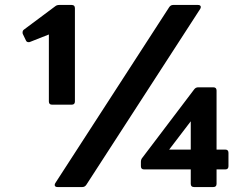

<svg xmlns="http://www.w3.org/2000/svg" viewBox="-20 -754 972 774"><path d="M190 -332Q177 -332 177 -345V-615L101 -585Q99 -584 95 -584Q87 -584 84 -592L72 -617Q71 -619 71 -623Q71 -631 77 -635L203 -729Q209 -734 219 -734H269Q282 -734 282 -721V-345Q282 -332 269 -332ZM212 0Q204 0 201.5 -4.5Q199 -9 203 -16L662 -725Q668 -734 678 -734H778Q786 -734 788.5 -729.5Q791 -725 787 -718L328 -9Q322 0 312 0ZM762 0Q749 0 749 -13V-71H561Q548 -71 548 -84V-101Q548 -111 553 -117L763 -394Q769 -402 779 -402H840Q853 -402 853 -389V-151H888Q901 -151 901 -138V-84Q901 -71 888 -71H853V-13Q853 0 840 0ZM662 -151H749V-265Z"/></svg>

Font: LINE Seed Sans TH
Style: Bold
Weight: 700
Designer: Dalton Maag Ltd | Thai characters by Cadson Demak Co.,Ltd.
Foundry: Dalton Maag Ltd
Version: Version 1.002